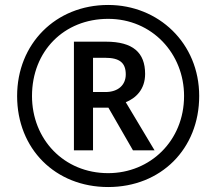

<svg xmlns="http://www.w3.org/2000/svg" viewBox="-20 -744 872 774"><path d="M416 10C629 10 783 -144 783 -357C783 -570 619 -724 416 -724C204 -724 49 -567 49 -357C49 -144 203 10 416 10ZM416 -46C237 -46 109 -183 109 -357C109 -538 238 -668 416 -668C593 -668 722 -528 722 -357C722 -176 585 -46 416 -46ZM278 -138H355V-310H417L516 -138H603L487 -332C527 -348 565 -383 565 -446C565 -532 516 -576 407 -576H278ZM405 -373H355V-511H404C462 -511 487 -491 487 -444C487 -402 457 -373 405 -373Z"/></svg>

Font: Noto Sans Gujarati UI Medium
Style: Regular
Weight: 500
Designer: Jelle Bosma - Monotype Design Team, Universal Thirst
Foundry: Monotype Imaging Inc.
Version: Version 2.106